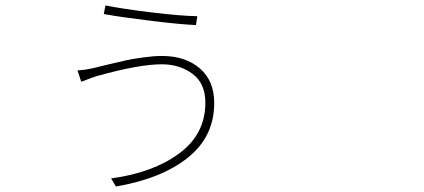

<svg xmlns="http://www.w3.org/2000/svg" viewBox="-20 -637 1540 698"><path d="M726.6 -263.7Q726.6 -334 679.7 -368.7Q632.8 -403.3 568.4 -403.3Q485.4 -403.3 332 -360.4Q321.3 -357.4 275.4 -339.8L261.7 -380.9Q292 -382.8 324.2 -390.6Q331.1 -392.6 372.1 -402.3Q413.1 -412.1 437.5 -417.5Q461.9 -422.9 500.5 -428.2Q539.1 -433.6 568.4 -433.6Q653.3 -433.6 706.1 -388.7Q758.8 -343.8 758.8 -262.7Q758.8 -140.6 663.1 -64Q567.4 12.7 401.4 41L383.8 11.7Q536.1 -8.8 631.3 -79.1Q726.6 -149.4 726.6 -263.7ZM363.3 -617.2Q426.8 -604.5 531.7 -591.8Q636.7 -579.1 697.3 -578.1L692.4 -545.9Q639.6 -547.9 531.2 -561Q422.9 -574.2 357.4 -585.9Z"/></svg>

Font: Bpmf Zihi Sans ExtraLight
Style: ExtraLight
Weight: 250
Foundry: But Ko
Version: Version 1.320